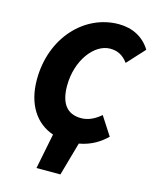

<svg xmlns="http://www.w3.org/2000/svg" viewBox="-125 -747 828 1023"><g transform="rotate(15 289.0 -235.0)"><path d="M176 192H308L360 8C428 -4 475 -36 510 -70L444 -172C414 -146 378 -126 336 -126C256 -126 220 -180 220 -274C220 -414 304 -524 392 -524C430 -524 462 -510 490 -472L578 -568C540 -630 478 -662 402 -662C214 -662 56 -496 56 -264C56 -127 118 -36 215 -3Z"/></g></svg>

Font: Source Sans Pro Black
Style: Italic
Weight: 900
Italic angle: -11°
Designer: Paul D. Hunt
Foundry: Adobe Systems Incorporated
Version: Version 3.006;hotconv 1.0.111;makeotfexe 2.5.65597